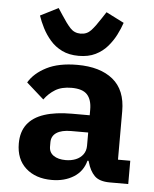

<svg xmlns="http://www.w3.org/2000/svg" viewBox="-55 -828 710 887"><g transform="rotate(5 300.0 -385.0)"><path d="M487 0Q438 0 415.5 -22.5Q393 -45 382 -85L380 -91H375Q362 -41 319.5 -14.5Q277 12 218 12Q143 12 97.5 -29Q52 -70 52 -143Q52 -197 78.5 -232Q105 -267 157 -284Q209 -301 284 -301H367V-327Q367 -373 345.5 -396.5Q324 -420 273 -420Q227 -420 197.5 -402Q168 -384 147 -355L66 -427Q92 -471 148 -499.5Q204 -528 290 -528Q396 -528 455.5 -479.5Q515 -431 515 -333V-108H572V0ZM274 -85Q300 -85 321 -93.5Q342 -102 354.5 -119Q367 -136 367 -160V-221H288Q244 -221 220.5 -205.5Q197 -190 197 -161V-141Q197 -114 218 -99.5Q239 -85 274 -85ZM292 -570Q247 -570 214.5 -586Q182 -602 159.5 -628Q137 -654 122 -683.5Q107 -713 98 -740L181 -782L202 -750Q225 -714 244 -693.5Q263 -673 292 -673Q321 -673 340 -693.5Q359 -714 382 -750L403 -782L486 -740Q477 -713 462 -683.5Q447 -654 424.5 -628Q402 -602 369.5 -586Q337 -570 292 -570Z"/></g></svg>

Font: Lilex
Style: Regular
Weight: 400
Monospace: yes
Designer: Mike Abbink, Paul van der Laan, Pieter van Rosmalen, Mikhael Khrustik
Foundry: Mikhael Khrustik
Version: Version 2.510